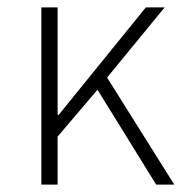

<svg xmlns="http://www.w3.org/2000/svg" viewBox="-20 -500 504 520"><path d="M92 0V-480H136V-189H139L375 -480H426L270 -290L452 0H403L244 -257L136 -130V0Z"/></svg>

Font: CV Source Sans Light
Style: Regular
Weight: 300
Designer: Paul D. Hunt
Foundry: Adobe Systems Incorporated
Version: Version 3.001